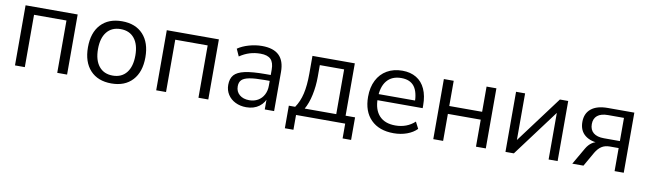

<svg xmlns="http://www.w3.org/2000/svg" viewBox="-39 -1055 5716 1696"><g transform="rotate(10 2818.5 -207.5)"><path d="M87.9 -539.1H555.2V0H466.9V-469.4H176.1V0H87.9Z M694.8 -270.1Q694.8 -401.1 763 -474.7Q831.3 -548.3 952.8 -548.3Q1073.9 -548.3 1141.9 -474.7Q1210 -401.1 1210 -270.1Q1210 -138.5 1141.9 -64.6Q1073.9 9.3 952.8 9.3Q831.3 9.3 763 -64.6Q694.8 -138.5 694.8 -270.1ZM1119.9 -270.3Q1119.9 -368.9 1076 -423.4Q1032.1 -477.9 952.6 -477.9Q873 -477.9 829 -423.4Q784.9 -368.9 784.9 -270.3Q784.9 -170.8 829 -116Q873 -61.2 952.6 -61.2Q1032.1 -61.2 1076 -116Q1119.9 -170.8 1119.9 -270.3Z M1354.5 -539.1H1821.8V0H1733.5V-469.4H1442.7V0H1354.5Z M1972.7 -158.1Q1972.7 -214.7 2000.9 -247.1Q2029.2 -279.4 2095.9 -294.1Q2162.6 -308.8 2281.6 -308.8H2342.9V-256H2282.6Q2193.8 -256 2145.6 -246.7Q2097.3 -237.4 2077.5 -217Q2057.6 -196.7 2057.6 -160.2Q2057.6 -112.7 2090.8 -84.5Q2123.9 -56.4 2178.6 -56.4Q2222 -56.4 2256 -76Q2290 -95.7 2308.8 -131.4Q2327.6 -167.1 2327.6 -212.5V-357.2Q2327.6 -420.7 2298.8 -449.6Q2270 -478.6 2206.4 -478.6Q2155.2 -478.6 2109.5 -464.5Q2063.8 -450.3 2020.8 -420.9L1991.6 -485.6Q2032.1 -513.9 2090.9 -530.9Q2149.8 -548 2208.3 -548Q2311.2 -548 2361.6 -499.1Q2412.1 -450.3 2412.1 -351V0H2328.4V-120.7H2340.8Q2325.8 -61.2 2278.5 -25.9Q2231.2 9.3 2163 9.3Q2108.6 9.3 2065 -12.1Q2021.4 -33.6 1997 -72Q1972.7 -110.4 1972.7 -158.1Z M2531.9 -69.6H2588.7Q2626.7 -124.6 2643.9 -199Q2661.1 -273.4 2661.1 -378.5V-539.1H3041.1V-69.6H3126.1V132.8H3049.8V0H2608.9V132.8H2531.9ZM2957.4 -68.8V-470.1H2739.3V-365.4Q2739.3 -280.3 2722.4 -201.7Q2705.6 -123 2674.4 -68.8Z M3207.5 -269.5Q3207.5 -354.2 3239.4 -417.3Q3271.2 -480.3 3330.1 -514.3Q3388.9 -548.3 3467.5 -548.3Q3540.2 -548.3 3592.7 -516.7Q3645.3 -485.1 3672.6 -424.5Q3700 -363.9 3700 -279.3V-253.4H3275.3V-308.1H3641.8L3623.5 -281.1Q3623.2 -384.3 3585.6 -433.5Q3548 -482.7 3469.1 -482.7Q3384.4 -482.7 3339.2 -427.7Q3293.9 -372.7 3293.9 -268.9Q3293.9 -168 3343.8 -114.4Q3393.7 -60.8 3488 -60.8Q3539.2 -60.8 3583.3 -77.3Q3627.3 -93.9 3661.9 -126.1L3692.7 -66.3Q3658.6 -30.8 3603.7 -10.7Q3548.8 9.3 3484.6 9.3Q3354.1 9.3 3280.8 -64.3Q3207.5 -137.9 3207.5 -269.5Z M3839.8 -539.1H3928.1V-312.9H4222.8V-539.1H4311V0H4222.8V-242.3H3928.1V0H3839.8Z M4487.3 -539.1H4568.5V-82.2H4539.7L4880.6 -539.1H4955.1V0H4874.3V-456.9H4903.4L4562.5 0H4487.3Z M5292.4 -227.4H5310.5L5307.7 -218.4Q5213.7 -218.4 5162 -259.8Q5110.2 -301.1 5110.2 -379.2Q5110.2 -455.9 5161.9 -497.5Q5213.6 -539.1 5310.1 -539.1H5548.3V0H5466.1V-206.8H5386.5Q5343.3 -206.8 5313.3 -187.1Q5283.3 -167.4 5260.1 -128.1L5186.9 0H5086.7L5174 -151Q5195.2 -187.3 5225.1 -207.3Q5255 -227.4 5292.4 -227.4ZM5466.1 -269.5V-477.5H5323.1Q5260.3 -477.5 5228 -450.9Q5195.7 -424.3 5195.7 -374.3Q5195.7 -323.4 5228.3 -296.4Q5260.9 -269.5 5323.1 -269.5Z"/></g></svg>

Font: Min Sans VF VF
Style: Regular
Weight: 400
Designer: Jinseong-Kim, NotoSansCJK, Nunito
Foundry: Jinseong-Kim
Version: Version 1.420;Glyphs 3.1.2 (3151)